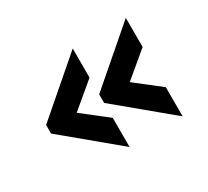

<svg xmlns="http://www.w3.org/2000/svg" viewBox="-94 -604 779 719"><g transform="rotate(-30 295.5 -244.0)"><path d="M283.2 -157.2 175.8 -241.2 283.2 -331.1V-457L53.7 -258.8V-221.7L283.2 -31.2ZM512.7 -157.2 405.3 -241.2 512.7 -331.1V-457L283.2 -258.8V-221.7L512.7 -31.2Z"/></g></svg>

Font: Sen-gleads
Style: Bold
Weight: 700
Designer: Kosal Sen, Philatype
Foundry: Philatype
Version: Version 1.004; ttfautohint (v1.8.3)